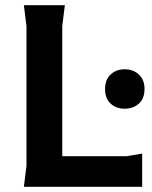

<svg xmlns="http://www.w3.org/2000/svg" viewBox="-20 -720 584 740"><path d="M72 0 82 -80V-620L72 -700H230L220 -620V-118H468L528 -128V0ZM461 -301Q428 -301 406.5 -320.5Q385 -340 385 -377Q385 -413 406.5 -433Q428 -453 461 -453Q493 -453 515 -433Q537 -413 537 -377Q537 -340 515 -320.5Q493 -301 461 -301Z"/></svg>

Font: AR One Sans
Style: Bold
Weight: 700
Designer: Niteesh Yadav
Foundry: Niteesh Yadav
Version: Version 1.001;gftools[0.9.33]